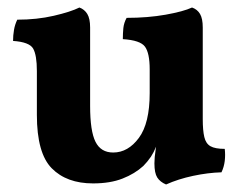

<svg xmlns="http://www.w3.org/2000/svg" viewBox="-20 -487 650 516"><path d="M524.9 -167Q524.9 -136.2 529.1 -118.7Q533.2 -101.1 545.7 -94Q558.1 -86.9 584 -86.9Q585.9 -70.8 584 -54.4Q582 -38.1 575.2 -23.9Q539.1 -22.9 499 -14.4Q459 -5.9 426.3 8.8Q410.2 2 402.6 -10Q395 -22 395 -47.9Q395 -64 398.4 -85.4Q398.9 -88.9 399.4 -92.8Q393.6 -78.1 385.7 -65.9Q376 -51.8 365.2 -41Q342.3 -20 309.3 -7.1Q276.4 5.9 230 5.9Q159.2 5.9 119.1 -34.7Q79.1 -75.2 79.1 -178.2V-295.9Q79.1 -338.9 69.1 -356.4Q59.1 -374 15.1 -377Q15.1 -392.1 17.6 -406.5Q20 -420.9 26.4 -434.1Q79.1 -434.1 124.5 -444.6Q169.9 -455.1 193.4 -466.8Q207 -461.9 214.6 -449.5Q222.2 -437 222.2 -413.1V-202.1Q222.2 -134.8 236.6 -106Q251 -77.1 284.2 -77.1Q324.2 -77.1 353.3 -116.5Q382.3 -155.8 382.3 -236.8V-300.8Q382.3 -344.2 369.6 -361.6Q356.9 -378.9 310.1 -381.8Q310.1 -397 311.5 -411.4Q313 -425.8 320.3 -439Q377 -439 425 -447.5Q473.1 -456.1 496.1 -466.8Q510.3 -461.9 517.6 -449.5Q524.9 -437 524.9 -413.1Z"/></svg>

Font: Abu Sayed
Style: Regular
Weight: 400
Designer: Jayed Ahsan Saad
Foundry: Codepotro
Version: Codepotro Abu Sayed;Version 0.800